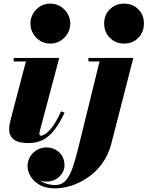

<svg xmlns="http://www.w3.org/2000/svg" viewBox="-20 -780 814 1060"><path d="M138.5 10Q80.5 10 55.5 -10.5Q30.5 -31 30.5 -65Q30.5 -84 34 -99Q37.5 -114 39.5 -122.5L123 -440.5H55.5V-460H307L200.5 -59.5Q199.5 -55.5 198.5 -50.8Q197.5 -46 197.5 -41.5Q197.5 -36.5 199.8 -33.8Q202 -31 207 -31Q215.5 -31 231.2 -41Q247 -51 269 -79.8Q291 -108.5 317 -165L336.5 -158.5Q310 -101 281.2 -63.8Q252.5 -26.5 217.8 -8.2Q183 10 138.5 10ZM257.5 -539.5Q226 -539.5 201.2 -555Q176.5 -570.5 162.2 -595.8Q148 -621 148 -650Q148 -679 162.2 -704Q176.5 -729 201.2 -744.5Q226 -760 257.5 -760Q289 -760 314 -744.5Q339 -729 353.5 -704Q368 -679 368 -650Q368 -621 353.5 -595.8Q339 -570.5 314 -555Q289 -539.5 257.5 -539.5ZM285 260Q232 260 198 240.2Q164 220.5 148 192.2Q132 164 132 138.5Q132 108 146.5 84.5Q161 61 185 47.5Q209 34 236.5 34Q277.5 34 306.8 61Q336 88 336 133Q336 167 308 194.8Q280 222.5 236 222.5Q195.5 222.5 164.2 199.2Q133 176 133 138.5H152Q152 166.5 170.2 189.8Q188.5 213 218.8 227.2Q249 241.5 284.5 241.5Q319.5 241.5 342 217.2Q364.5 193 380 148.5Q395.5 104 410.5 43.5L529.5 -440.5H468V-460H716L595 11.5Q578.5 76 543.8 123Q509 170 464.5 200.2Q420 230.5 373.2 245.2Q326.5 260 285 260ZM665 -539.5Q618 -539.5 586.5 -571.2Q555 -603 555 -650Q555 -697.5 586.5 -728.8Q618 -760 665 -760Q712.5 -760 743.5 -728.8Q774.5 -697.5 774.5 -650Q774.5 -603 743.5 -571.2Q712.5 -539.5 665 -539.5Z"/></svg>

Font: Bodoni Moda 11pt Black
Style: Italic
Weight: 900
Italic angle: -13°
Designer: Owen Earl
Foundry: indestructible type
Version: Version 2.004